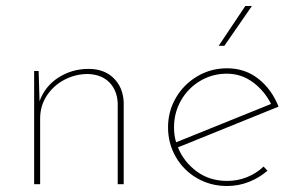

<svg xmlns="http://www.w3.org/2000/svg" viewBox="-20 -615 994 641"><path d="M393 -273V0H373V-271Q371 -313 345.5 -339.5Q320 -366 274 -368Q232 -368 195.5 -349Q159 -330 136.5 -296Q114 -262 114 -219V0H94V-378H109L112 -277Q130 -327 175 -356Q220 -385 276 -385Q328 -385 359.5 -354Q391 -323 393 -273Z M860 -59 873 -45Q845 -21 810.5 -7.5Q776 6 738 6Q683 6 638 -20Q593 -46 567 -91Q541 -136 541 -190Q541 -244 567.5 -289Q594 -334 639 -360.5Q684 -387 738 -387Q798 -387 842.5 -352Q887 -317 910 -259L574 -123Q594 -74 637 -42.5Q680 -11 738 -11Q773 -11 804.5 -23.5Q836 -36 860 -59ZM561 -190Q561 -162 568 -140L885 -268Q862 -313 823.5 -341Q785 -369 737 -369Q689 -369 648.5 -345Q608 -321 584.5 -280Q561 -239 561 -190ZM729 -462H710L799 -595H821Z"/></svg>

Font: Josefin Sans Thin
Style: Regular
Weight: 250
Designer: Santiago Orozco
Foundry: Typemade
Version: Version 2.000